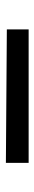

<svg xmlns="http://www.w3.org/2000/svg" viewBox="253 -256 119 665"><g transform="rotate(-90 312.5 76.5)"><path d="M81 116.2V37.4L543.1 40.7V116.2Z"/></g></svg>

Font: Parastoo
Style: Regular
Weight: 400
Foundry: Saber Rastikerdar (saber.rastikerdar@gmail.com)
Version: Version 3.000